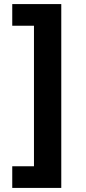

<svg xmlns="http://www.w3.org/2000/svg" viewBox="-20 -720 420 940"><path d="M280 -700V200H40V94H146.3V-594H40V-700Z"/></svg>

Font: Golos Text
Style: Regular
Weight: 400
Designer: A.Korolkova, Vitaly Kuzmin
Foundry: ParaType Ltd
Version: Version 2.004